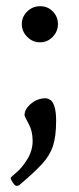

<svg xmlns="http://www.w3.org/2000/svg" viewBox="-20 -440 255 623"><path d="M68.4 -320.3Q50.8 -337.9 50.8 -361.8Q50.8 -385.7 68.4 -402.8Q85.9 -419.9 110.4 -419.9Q134.8 -419.9 151.4 -402.8Q168 -385.7 168 -361.8Q168 -337.9 150.9 -320.3Q133.8 -302.7 109.9 -302.7Q85.9 -302.7 68.4 -320.3ZM42 161.1Q38.1 163.1 33.2 163.1Q28.3 163.1 21.5 152.3Q14.6 141.6 14.6 138.2Q14.6 134.8 32.7 120.1Q50.8 105.5 68.4 77.1Q85.9 48.8 85.9 17.1Q85.9 -14.6 72.8 -38.6Q59.6 -62.5 59.6 -66.4Q59.6 -85.9 80.6 -103.5Q101.6 -121.1 127.9 -121.1Q134.8 -121.1 145.5 -114.3Q162.1 -98.6 162.1 -47.9Q162.1 2.9 151.9 33.7Q141.6 64.5 116.7 91.8Q91.8 119.1 42 161.1Z"/></svg>

Font: CrimsonText-Roman
Style: Roman
Weight: 400
Version: Version 0.13